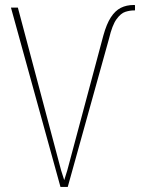

<svg xmlns="http://www.w3.org/2000/svg" viewBox="-20 -741 572 761"><path d="M246.6 -65.4 389.6 -600.1Q402.3 -646 419.4 -672.4Q436.5 -698.7 459 -710Q481.4 -721.2 509.8 -721.2L515.1 -720.7V-699.7H510.7Q494.6 -699.7 476.8 -694.1Q459 -688.5 441.9 -665Q424.8 -641.6 412.1 -587.9L248.5 0H226.1ZM50.8 -710.9 222.2 -65.9 243.2 0H219.7L23.4 -710.9Z"/></svg>

Font: Roboto Condensed Thin
Style: Regular
Weight: 250
Width: 3
Designer: Christian Robertson
Foundry: Google
Version: Version 3.009; 2024